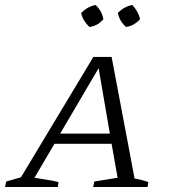

<svg xmlns="http://www.w3.org/2000/svg" viewBox="-51 -749 676 769"><path d="M488 -34Q502 -32 516.5 -28Q531 -24 543 -20L540 0H322L327 -22L420 -37L396 -173H167L87 -37Q111 -33 134 -29.5Q157 -26 183 -20L181 0H-31L-26 -22L33 -39L323 -521H396ZM190 -214H389L344 -476ZM332 -729Q358 -704 363 -672Q340 -645 307 -641Q280 -667 274 -697Q300 -723 332 -729ZM479 -729Q491 -716 499 -701.5Q507 -687 510 -672Q485 -645 454 -641Q428 -663 421 -697Q446 -723 479 -729Z"/></svg>

Font: Piazzolla SC Light
Style: Italic
Weight: 300
Italic angle: -11.3°
Designer: Juan Pablo del Peral
Foundry: Huerta Tipografica
Version: Version 1.330